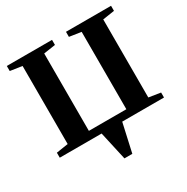

<svg xmlns="http://www.w3.org/2000/svg" viewBox="-190 -819 1157 1187"><g transform="rotate(-30 389.0 -226.0)"><path d="M760.7 -654.8V-618.7L676.8 -606V-48.8L760.7 -35.6V0H462.4L417 203.6H360.8L315.4 0H16.6V-35.6L101.1 -48.8V-606L16.6 -618.7V-654.8H339.4V-618.7L255.4 -606V-53.7H522.9V-606L439 -618.7V-654.8Z"/></g></svg>

Font: Liberation Serif
Style: Bold
Weight: 700
Designer: Steve Matteson
Foundry: Ascender Corporation
Version: Version 2.1.5